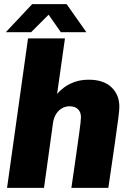

<svg xmlns="http://www.w3.org/2000/svg" viewBox="-20 -905 637 925"><path d="M14 0 115 -720H293L255 -452Q268 -468 288.5 -483.5Q309 -499 339 -510Q369 -521 408 -521Q478 -521 516.5 -485Q555 -449 555 -390Q555 -375 550 -335.5Q545 -296 533.5 -216Q522 -136 502 0H324Q338 -97 347 -160Q356 -223 361 -259Q366 -295 368 -313.5Q370 -332 370 -341Q370 -365 355.5 -379Q341 -393 315 -393Q295 -393 278 -383Q261 -373 250.5 -356Q240 -339 236 -317L192 0ZM8 -750 135 -885H301L396 -750H273L201 -853H233L130 -750Z"/></svg>

Font: Chivo Medium ExtraBold
Style: Italic
Weight: 800
Italic angle: -8.05°
Version: Version 2.002